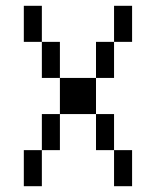

<svg xmlns="http://www.w3.org/2000/svg" viewBox="-20 -645 540 665"><path d="M62.5 -125Q62.5 -125 62.5 0H125Q125 0 125 -125ZM375 -125Q375 -125 375 0H437.5Q437.5 0 437.5 -125ZM125 -125H187.5Q187.5 -125 187.5 -250H125Q125 -250 125 -125ZM375 -125Q375 -125 375 -250H312.5Q312.5 -250 312.5 -125ZM187.5 -250H312.5Q312.5 -250 312.5 -375H187.5Q187.5 -375 187.5 -250ZM187.5 -375Q187.5 -375 187.5 -500H125Q125 -500 125 -375ZM312.5 -375H375Q375 -375 375 -500H312.5Q312.5 -500 312.5 -375ZM125 -500Q125 -500 125 -625H62.5Q62.5 -625 62.5 -500ZM375 -500H437.5Q437.5 -500 437.5 -625H375Q375 -625 375 -500Z"/></svg>

Font: Unifont
Style: Regular
Weight: 500
Version: Version 15.1.04